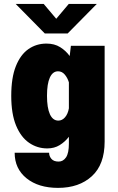

<svg xmlns="http://www.w3.org/2000/svg" viewBox="-20 -728 590 956"><path d="M215.5 11Q165.5 11 124.8 -17Q84 -45 60 -103Q36 -161 36 -251Q36 -341 59 -398.5Q82 -456 121.5 -483.5Q161 -511 211.5 -511Q251 -511 279.5 -493.2Q308 -475.5 327 -449L333 -500H501V-23Q501 91 437.5 149.2Q374 207.5 269 207.5Q171.5 207.5 112.2 159.8Q53 112 53 32.5H224.5Q224.5 49.5 236 63Q247.5 76.5 272 76.5Q294.5 76.5 308.8 55.5Q323 34.5 323 -13V-47Q304 -22 277.2 -5.5Q250.5 11 215.5 11ZM214 -251Q214 -191 228.5 -159.2Q243 -127.5 270.5 -127.5Q289.5 -127.5 303.8 -144Q318 -160.5 323 -188.5V-318Q316 -341 302.2 -357Q288.5 -373 269 -373Q242.5 -373 228.2 -341.8Q214 -310.5 214 -251ZM58 -708.5H197.5L260 -634.5L322.5 -708.5H462L317 -561.5H203Z"/></svg>

Font: Trispace SemiCondensed ExtraBold
Style: Regular
Weight: 800
Width: 4
Designer: Tyler Finck
Foundry: Etcetera Type Company
Version: Version 1.210; ttfautohint (v1.8.3)